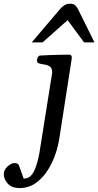

<svg xmlns="http://www.w3.org/2000/svg" viewBox="-143 -776 520 1016"><path d="M-38.6 219.2Q-81.5 219.2 -102.3 195.1Q-123 170.9 -123 146.5Q-123 129.4 -113 116Q-103 102.5 -90.1 94.7Q-77.1 86.9 -67.9 86.9Q-46.9 86.9 -43 98.6L-17.6 169.4Q-4.9 168.9 7.6 163.3Q20 157.7 32 138.9Q43.9 120.1 54.9 80.6Q65.9 41 75.2 -27.3L133.3 -392.1Q133.3 -416 120.4 -424.3Q107.4 -432.6 90.6 -434.8Q73.7 -437 62 -440.9Q58.1 -442.4 55.4 -445.8Q52.7 -449.2 52.7 -455.6Q52.7 -463.4 57.1 -472.4Q61.5 -481.4 67.9 -481.9Q117.2 -484.9 160.6 -485.8Q204.1 -486.8 225.1 -486.8Q229 -486.8 233.2 -482.9Q237.3 -479 236.8 -467.3L170.9 -43Q160.6 23.9 132.3 84Q104 144 60.5 181.6Q17.1 219.2 -38.6 219.2ZM24.9 -551.8 177.7 -731.4Q187.5 -741.7 199 -749Q210.4 -756.3 228 -756.3Q246.1 -756.3 254.9 -747.8Q263.7 -739.3 270 -727.1L356.9 -551.8H301.8L214.8 -669.4L82.5 -551.8Z"/></svg>

Font: Gelasio
Style: Italic
Weight: 400
Italic angle: -8.5°
Designer: Eben Sorkin
Foundry: Eben Sorkin
Version: Version 1.008